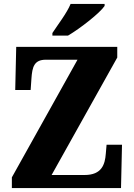

<svg xmlns="http://www.w3.org/2000/svg" viewBox="-20 -951 677 971"><path d="M245 -784V-771H324C387 -808 486 -886 509 -921V-931H337C319 -886 271 -824 245 -784ZM40 0H592L597 -219H519L515 -173C511 -120 495 -66 408 -66H241L573 -660V-714H62L57 -496H135L139 -554C143 -613 153 -649 212 -649H372L40 -54Z"/></svg>

Font: Noto Serif Bengali Condensed Black
Style: Regular
Weight: 900
Width: 3
Designer: Juan Bruce, Universal Thirst, Indian Type Foundry and the Monotype Design Team.
Foundry: Monotype Imaging Inc.
Version: Version 2.003